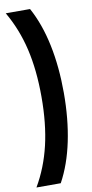

<svg xmlns="http://www.w3.org/2000/svg" viewBox="-106 -914 512 1066"><g transform="rotate(-10 150.0 -381.0)"><path d="M9 110Q68 9 96 -110.5Q124 -230 124 -381Q124 -532 96 -651.5Q68 -771 9 -872H146Q198 -777 224 -652.5Q250 -528 250 -381Q250 -234 224 -109.5Q198 15 146 110Z"/></g></svg>

Font: Open Sauce Sans Black
Style: Regular
Weight: 900
Designer: Alfredo Marco Pradil
Foundry: Creative Sauce Fz LLC
Version: Version 1.477